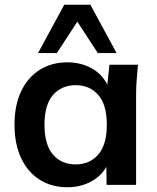

<svg xmlns="http://www.w3.org/2000/svg" viewBox="-20 -777 660 807"><path d="M263 10Q197 10 147 -21.5Q97 -53 69 -112Q41 -171 41 -253Q41 -335 69 -393.5Q97 -452 147 -483.5Q197 -515 263 -515Q320 -515 365 -490Q410 -465 431 -421L440 -505H560Q557 -474 554.5 -442Q552 -410 552 -379V0H428L427 -76Q405 -36 361 -13Q317 10 263 10ZM298 -86Q357 -86 393 -127.5Q429 -169 429 -253Q429 -337 393 -378Q357 -419 298 -419Q239 -419 203 -378Q167 -337 167 -253Q167 -169 202.5 -127.5Q238 -86 298 -86ZM140 -554 250 -757H360L470 -554H391L305 -686L219 -554Z"/></svg>

Font: MulishBold
Style: Bold
Weight: 700
Designer: Vernon Adams
Foundry: Vernon Adams
Version: Version 3.602; ttfautohint (v1.8.3)